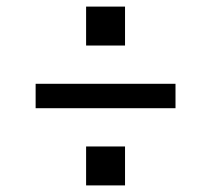

<svg xmlns="http://www.w3.org/2000/svg" viewBox="-20 -631 640 582"><path d="M241 -493V-611H359V-493ZM88 -303V-377H512V-303ZM241 -69V-187H359V-69Z"/></svg>

Font: Nova Nerd Font
Style: Regular
Weight: 400
Designer: Belleve Invis
Foundry: Belleve Invis
Version: Version 24.1.4; ttfautohint (v1.8.4);Nerd Fonts 3.1.1